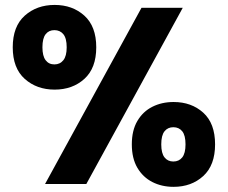

<svg xmlns="http://www.w3.org/2000/svg" viewBox="-20 -735 910 767"><path d="M30.9 -546.1Q30.9 -629.6 78.9 -672.5Q126.9 -715.3 198.2 -715.3Q269.6 -715.3 317 -672.5Q364.5 -629.6 364.5 -546.1Q364.5 -462.7 317 -419.8Q269.6 -377 198.2 -377Q126.9 -377 78.9 -419.8Q30.9 -462.7 30.9 -546.1ZM197.2 -614.6Q175 -614.6 162.3 -598.3Q149.5 -582 149.5 -546.1Q149.5 -511.2 162.3 -494.5Q175 -477.7 197.2 -477.7Q219.8 -477.7 233.1 -494.5Q246.4 -511.2 246.4 -546.1Q246.4 -582 233.1 -598.3Q219.8 -614.6 197.2 -614.6ZM160 0 545.3 -703.9H710.1L324.9 0ZM506.6 -158.3Q506.6 -214.1 528.7 -251.7Q550.8 -289.4 588.5 -308.4Q626.2 -327.5 673.4 -327.5Q744.7 -327.5 791.9 -284.9Q839.2 -242.2 839.2 -158.3Q839.2 -74.8 791.9 -31.7Q744.7 11.4 673.4 11.4Q626.2 11.4 588.5 -7.9Q550.8 -27.2 528.7 -64.8Q506.6 -102.5 506.6 -158.3ZM672.4 -226.8Q650.2 -226.8 637.2 -210.5Q624.2 -194.2 624.2 -158.3Q624.2 -122.8 637.2 -106.3Q650.2 -89.8 672.4 -89.8Q695 -89.8 708.1 -106.3Q721.1 -122.8 721.1 -158.3Q721.1 -194.2 708.1 -210.5Q695 -226.8 672.4 -226.8Z"/></svg>

Font: Poppins Variable
Style: Regular
Weight: 100
Designer: Jonny Pinhorn
Foundry: Indian Type Foundry
Version: Version 6.000